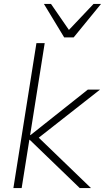

<svg xmlns="http://www.w3.org/2000/svg" viewBox="-20 -955 533 975"><path d="M48 0 165 -736H207L133 -269H135L426 -500H488L158 -241V-274L442 0H385L131 -245H129L90 0ZM306 -765 203 -935H239L330 -803L455 -935H493L354 -765Z"/></svg>

Font: Mulish ExtraLight
Style: Italic
Weight: 200
Italic angle: -9°
Designer: Vernon Adams
Foundry: Vernon Adams
Version: Version 3.603